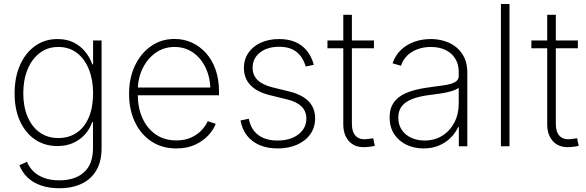

<svg xmlns="http://www.w3.org/2000/svg" viewBox="-20 -748 2999 982"><path d="M283.7 214.8Q231.4 214.8 190.2 200.7Q148.9 186.5 121.1 159.9Q93.3 133.3 79.1 97.2L118.2 79.6Q129.4 107.9 151.6 129.2Q173.8 150.4 206.8 162.4Q239.7 174.3 283.7 174.3Q363.8 174.3 409.7 133.1Q455.6 91.8 455.6 9.3V-123.5H451.7Q439 -87.4 413.8 -59.8Q388.7 -32.2 353.5 -16.6Q318.4 -1 273.9 -1Q209 -1 159.7 -34.2Q110.4 -67.4 82.5 -127.9Q54.7 -188.5 54.7 -270.5Q54.7 -352.1 82.3 -414.8Q109.9 -477.5 159.4 -512.9Q209 -548.3 274.4 -548.3Q320.8 -548.3 356 -531Q391.1 -513.7 415.3 -484.1Q439.5 -454.6 452.1 -418.9H456.1V-541H499.5V10.3Q499.5 78.1 472.4 123.8Q445.3 169.4 396.7 192.1Q348.1 214.8 283.7 214.8ZM278.3 -42Q333 -42 373 -69.6Q413.1 -97.2 434.6 -148.7Q456.1 -200.2 456.1 -271Q456.1 -339.4 434.8 -392.8Q413.6 -446.3 373.8 -477.1Q334 -507.8 278.3 -507.8Q223.1 -507.8 182.9 -476.8Q142.6 -445.8 120.8 -392.3Q99.1 -338.9 99.1 -271Q99.1 -202.6 121.1 -150.9Q143.1 -99.1 183.1 -70.6Q223.1 -42 278.3 -42Z M881.8 11.2Q808.6 11.2 754.2 -24.9Q699.7 -61 669.9 -124.3Q640.1 -187.5 640.1 -268.6Q640.1 -349.1 670.2 -412.4Q700.2 -475.6 752.7 -512.2Q805.2 -548.8 872.6 -548.8Q919.9 -548.8 960.9 -530.3Q1002 -511.7 1033.4 -476.8Q1064.9 -441.9 1082.5 -392.3Q1100.1 -342.8 1100.1 -280.3V-260.7H667V-300.3H1076.2L1056.2 -285.2Q1056.2 -348.1 1033 -398.7Q1009.8 -449.2 968.5 -478.5Q927.2 -507.8 872.6 -507.8Q818.4 -507.8 775.9 -477.8Q733.4 -447.8 709 -397Q684.6 -346.2 684.6 -282.7V-265.6Q684.6 -197.8 708.3 -144.5Q731.9 -91.3 776.4 -60.5Q820.8 -29.8 881.8 -29.8Q925.8 -29.8 958 -44.7Q990.2 -59.6 1011.5 -82.5Q1032.7 -105.5 1042.5 -128.4L1083.5 -114.7Q1071.8 -84 1044.7 -54.9Q1017.6 -25.9 976.6 -7.3Q935.5 11.2 881.8 11.2Z M1399.9 11.2Q1348.1 11.2 1308.3 -5.6Q1268.6 -22.5 1243.4 -54.4Q1218.3 -86.4 1210 -131.8L1252.4 -140.6Q1263.2 -85.9 1300.8 -57.6Q1338.4 -29.3 1399.4 -29.3Q1465.8 -29.3 1506.3 -60.8Q1546.9 -92.3 1546.9 -141.1Q1546.9 -179.2 1522.2 -203.4Q1497.6 -227.5 1449.2 -239.3L1362.3 -260.7Q1295.4 -276.9 1261.5 -312Q1227.5 -347.2 1227.5 -400.4Q1227.5 -444.3 1250.5 -477.8Q1273.4 -511.2 1314.2 -529.8Q1355 -548.3 1407.7 -548.3Q1455.1 -548.3 1490.7 -533Q1526.4 -517.6 1550 -488Q1573.7 -458.5 1585 -416.5L1543.5 -407.7Q1530.3 -455.1 1497.1 -481.9Q1463.9 -508.8 1407.7 -508.8Q1347.2 -508.8 1309.6 -479.2Q1272 -449.7 1272 -401.9Q1272 -363.3 1297.6 -338.4Q1323.2 -313.5 1375.5 -300.8L1460.9 -279.8Q1525.4 -263.7 1558.6 -229.5Q1591.8 -195.3 1591.8 -143.1Q1591.8 -97.2 1567.6 -62.5Q1543.5 -27.8 1500 -8.3Q1456.5 11.2 1399.9 11.2Z M1892.6 -541V-501H1654.8V-541ZM1735.8 -672.4H1779.8V-114.7Q1779.8 -71.8 1800.5 -51.5Q1821.3 -31.2 1860.4 -37.1Q1866.2 -37.6 1874 -38.8Q1881.8 -40 1888.7 -41L1897 -2Q1888.7 0 1879.4 1.5Q1870.1 2.9 1861.3 3.4Q1802.2 10.7 1769 -21.7Q1735.8 -54.2 1735.8 -112.3Z M2146.5 11.2Q2099.6 11.2 2060.1 -7.1Q2020.5 -25.4 1996.6 -61.3Q1972.7 -97.2 1972.7 -148.4Q1972.7 -182.6 1985.1 -208.5Q1997.6 -234.4 2022.9 -252.9Q2048.3 -271.5 2087.9 -283.4Q2127.4 -295.4 2181.6 -302.2Q2224.1 -307.6 2256.6 -312.7Q2289.1 -317.9 2307.6 -328.4Q2326.2 -338.9 2326.2 -359.4V-379.9Q2326.2 -418.9 2308.8 -447.5Q2291.5 -476.1 2259.5 -491.9Q2227.5 -507.8 2184.1 -507.8Q2144.5 -507.8 2113 -495.4Q2081.5 -482.9 2060.5 -461.4Q2039.6 -439.9 2030.8 -411.6L1987.8 -424.3Q2001.5 -464.8 2030.3 -492.4Q2059.1 -520 2098.9 -534.2Q2138.7 -548.3 2183.1 -548.3Q2220.7 -548.3 2254.4 -537.8Q2288.1 -527.3 2314.2 -505.9Q2340.3 -484.4 2355.2 -452.4Q2370.1 -420.4 2370.1 -377.4V0H2326.7V-97.7H2323.2Q2309.1 -67.4 2284.2 -42.7Q2259.3 -18.1 2224.6 -3.4Q2189.9 11.2 2146.5 11.2ZM2151.4 -29.3Q2202.6 -29.3 2241.9 -53.7Q2281.2 -78.1 2303.7 -121.1Q2326.2 -164.1 2326.2 -219.2V-298.8Q2317.4 -292 2302.5 -286.4Q2287.6 -280.8 2268.3 -276.4Q2249 -272 2227.8 -269Q2206.5 -266.1 2185.1 -263.2Q2126 -256.3 2088.9 -241.7Q2051.8 -227.1 2034.4 -203.9Q2017.1 -180.7 2017.1 -147Q2017.1 -110.4 2034.7 -84Q2052.2 -57.6 2082.8 -43.5Q2113.3 -29.3 2151.4 -29.3Z M2585.9 -727.5V0H2542V-727.5Z M2935.5 -541V-501H2697.8V-541ZM2778.8 -672.4H2822.8V-114.7Q2822.8 -71.8 2843.5 -51.5Q2864.3 -31.2 2903.3 -37.1Q2909.2 -37.6 2917 -38.8Q2924.8 -40 2931.6 -41L2939.9 -2Q2931.6 0 2922.4 1.5Q2913.1 2.9 2904.3 3.4Q2845.2 10.7 2812 -21.7Q2778.8 -54.2 2778.8 -112.3Z"/></svg>

Font: Inter 17pt ExtraLight
Style: Regular
Weight: 250
Version: Version 4.001;git-66647c0bb